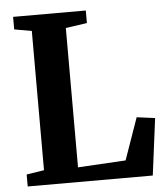

<svg xmlns="http://www.w3.org/2000/svg" viewBox="-53 -791 732 838"><g transform="rotate(-5 313.0 -371.5)"><path d="M111.5 -64.5V-674.5L35.5 -688V-743H354V-688L260.5 -674.5V-64L470 -76L534.5 -259.5L614.5 -249L582.5 0H34.5V-52.5Z"/></g></svg>

Font: Merriweather Text Regular
Style: Bold
Weight: 700
Designer: Eben Sorkin
Foundry: Eben Sorkin
Version: Version 2.100; ttfautohint (v1.7.19-72a1) -l 8 -r 50 -G 200 